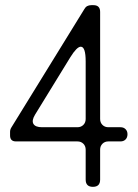

<svg xmlns="http://www.w3.org/2000/svg" viewBox="-20 -724 533 744"><path d="M312 -28V-144Q312 -158 303 -167Q294 -176 280 -176H42Q19 -176 19 -199V-213Q19 -222 24 -230L307 -689Q315 -704 334 -704H342Q368 -704 368 -678V-263Q368 -249 377 -240Q386 -231 400 -231H447Q459 -231 466.5 -223.5Q474 -216 474 -204Q474 -191 466.5 -183.5Q459 -176 447 -176H400Q386 -176 377 -167Q368 -158 368 -144V-28Q368 0 340 0Q312 0 312 -28ZM143 -231H280Q294 -231 303 -240Q312 -249 312 -263V-486Q312 -543 293 -543Q278 -543 253 -503L116 -280Q102 -257 109.5 -244Q117 -231 143 -231Z"/></svg>

Font: Higure Gothic
Style: Regular
Weight: 400
Designer: Yoshimichi Ohira
Foundry: Positype
Version: Version 1.000